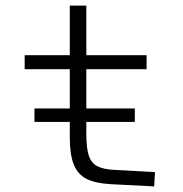

<svg xmlns="http://www.w3.org/2000/svg" viewBox="-20 -657 654 685"><path d="M103 -222V-270H461V-222ZM229 -167V-410H68V-460H229V-637H288V-460H503V-410H288V-178Q288 -130 296.5 -103Q305 -76 326.5 -64.5Q348 -53 386 -51L533 -43L530 8L374 0Q320 -3 288.5 -19Q257 -35 243 -70.5Q229 -106 229 -167Z"/></svg>

Font: Intel One Mono Light
Style: Regular
Weight: 300
Monospace: yes
Designer: Fred Shallcrass
Foundry: Frere-Jones Type LLC
Version: Version 1.004